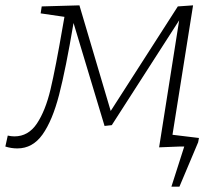

<svg xmlns="http://www.w3.org/2000/svg" viewBox="-54 -548 813 718"><path d="M591 -44 690 -32 687 -16 617 150H587L635 0H617L541 3L616 -472L364 -80L337 -77L221 -462Q192 -290 167 -193.5Q142 -97 105 -45Q68 7 11 7Q-12 7 -34 0L-25 -41Q-12 -38 0 -38Q52 -38 84 -86Q116 -134 135 -214Q154 -294 181 -451L187 -485L98 -498L102 -524L243 -528L360 -133L611 -524L668 -528Z"/></svg>

Font: Bitter Pro Light
Style: Italic
Weight: 300
Italic angle: -9°
Designer: Sol Matas, and Bitter project Authors
Foundry: Sol Matas
Version: Version 1.010